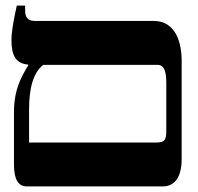

<svg xmlns="http://www.w3.org/2000/svg" viewBox="-20 -667 707 687"><path d="M76 0H562C605 0 630 -33 630 -98V-448C630 -540 593 -592 531 -592H106C81 -592 70 -603 70 -629V-647H40C27 -587 21 -552 21 -522C21 -467 38 -439 81 -436V-433C56 -392 30 -346 30 -266V-78C30 -24 46 0 76 0ZM84 -157V-275C84 -349 98 -407 135 -435H543C563 -435 575 -421 575 -371V-203C575 -168 572 -157 538 -157Z"/></svg>

Font: Noto Serif Hebrew ExtraCondensed ExtraBold
Style: Regular
Weight: 800
Width: 2
Designer: Monotype Design Team
Foundry: Monotype Imaging Inc.
Version: Version 2.004